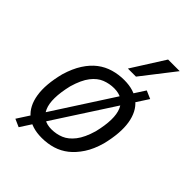

<svg xmlns="http://www.w3.org/2000/svg" viewBox="-231 -839 993 993"><g transform="rotate(45 265.0 -343.0)"><path d="M220 9Q147 9 103.5 -27Q60 -63 49 -132Q38 -201 63 -299Q80 -356 105.5 -395.5Q131 -435 162.5 -459Q194 -483 232 -494Q270 -505 311 -505Q384 -505 427 -469Q470 -433 481 -365Q492 -297 468 -199Q452 -142 426 -102.5Q400 -63 369 -38.5Q338 -14 300.5 -2.5Q263 9 220 9ZM224 -58Q260 -58 291.5 -71Q323 -84 349.5 -118Q376 -152 394 -214Q421 -326 397 -382Q373 -438 304 -438Q270 -438 238 -425.5Q206 -413 180 -379.5Q154 -346 136 -284Q109 -170 133.5 -114Q158 -58 224 -58ZM97 54 54 35 431 -549 475 -530ZM282 -560 396 -740H481L341 -560Z"/></g></svg>

Font: Nunito Sans 7pt Condensed
Style: Italic
Weight: 400
Width: 3
Italic angle: -9°
Designer: Vernon Adams
Foundry: Vernon Adams
Version: Version 3.101;gftools[0.9.27]